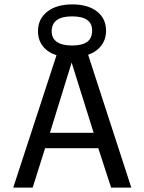

<svg xmlns="http://www.w3.org/2000/svg" viewBox="-20 -849 654 869"><path d="M127.9 0H40L235.8 -599.1Q195.8 -611.8 173.8 -640.1Q151.9 -668.5 151.9 -708Q151.9 -763.2 193.8 -796.1Q235.8 -829.1 307.1 -829.1Q377.9 -829.1 418.9 -797.1Q460 -765.1 460 -710Q460 -671.4 438.7 -643.1Q417.5 -614.7 378.9 -601.1L574.2 0H482.9L424.8 -178.2H184.1ZM306.2 -643.1Q352.5 -643.1 374.8 -659.7Q397 -676.3 397 -710.9Q397 -774.9 306.2 -774.9Q213.9 -774.9 213.9 -707Q213.9 -676.3 237.1 -659.7Q260.3 -643.1 306.2 -643.1ZM206.1 -248H403.8L304.2 -565.9Z"/></svg>

Font: IntelOne Mono
Style: Regular
Weight: 400
Designer: Fred Shallcrass
Foundry: Frere-Jones Type LLC
Version: Version 1.200;hotconv 1.1.0;makeotfexe 2.6.0;FJTRelease1.2